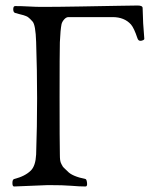

<svg xmlns="http://www.w3.org/2000/svg" viewBox="-20 -673 556 696"><path d="M197 -113Q197 -101 198 -93Q199 -85 202.5 -78.5Q206 -72 207.5 -69.5Q209 -67 216 -60.5Q223 -54 225 -52Q241 -34 290 -24Q294 -23 295.5 -10Q297 3 290 3Q268 3 239 0.5Q210 -2 154 -2L31 3Q25 3 25 -9.5Q25 -22 31 -24Q71 -34 92 -55Q109 -72 111 -113Q118 -317 111 -521Q109 -583 98 -595Q93 -601 89 -604.5Q85 -608 82 -610.5Q79 -613 73.5 -615Q68 -617 65 -618Q62 -619 51.5 -621.5Q41 -624 35 -626Q28 -628 28 -639.5Q28 -651 35 -651Q57 -651 84.5 -649.5Q112 -648 130 -648Q186 -648 270.5 -649.5Q355 -651 411.5 -652Q468 -653 479 -653Q497 -653 497 -644Q498 -588 503 -534Q504 -530 499 -527.5Q494 -525 489 -525Q481 -525 478 -535Q466 -571 455 -584Q431 -611 388 -611H228Q220 -611 212.5 -602.5Q205 -594 203 -585Q199 -565 197 -520Q196 -484 196 -320Q196 -156 197 -113Z"/></svg>

Font: EB Garamond
Style: SC
Weight: 400
Version: Version 000.010